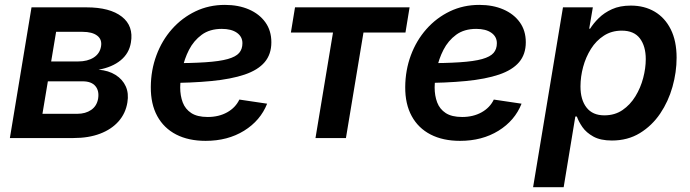

<svg xmlns="http://www.w3.org/2000/svg" viewBox="-20 -573 2866 797"><path d="M21 0 110.8 -542.5H338.9Q436 -542.5 485.6 -503.9Q535.2 -465.3 523.4 -396.5Q516.1 -351.6 481 -322.8Q445.8 -293.9 389.2 -283.7Q430.7 -280.3 459.7 -262Q488.8 -243.7 502 -214.6Q515.1 -185.5 508.8 -147.9Q501.5 -102.5 472.2 -69.3Q442.9 -36.1 395.5 -18.1Q348.1 0 284.7 0ZM156.2 -100.6H300.8Q335 -100.6 358.4 -116.7Q381.8 -132.8 387.2 -163.1Q392.6 -195.8 376 -215.6Q359.4 -235.4 323.2 -235.4H178.7ZM192.4 -317.9H304.2Q343.3 -317.9 368.9 -334.2Q394.5 -350.6 399.4 -380.4Q404.3 -409.2 383.5 -425Q362.8 -440.9 322.3 -440.9H212.9Z M833.5 11.7Q762.7 11.7 711.4 -14.6Q660.2 -41 632.8 -91.1Q605.5 -141.1 606 -211.9Q606.4 -281.7 629.4 -343.5Q652.3 -405.3 693.8 -452.1Q735.4 -499 791.3 -525.9Q847.2 -552.7 913.6 -552.7Q969.7 -552.7 1013.2 -533.9Q1056.6 -515.1 1081.5 -480.5Q1106.4 -445.8 1106.4 -397.5Q1106.4 -347.7 1078.6 -314.9Q1050.8 -282.2 995.4 -263.4Q939.9 -244.6 857.4 -236.6Q774.9 -228.5 666 -228.5L679.7 -310.5Q772 -310.5 831.8 -314.5Q891.6 -318.4 925.3 -327.9Q959 -337.4 972.7 -353.3Q986.3 -369.1 986.3 -393.6Q986.3 -420.9 963.4 -437Q940.4 -453.1 900.9 -453.1Q850.6 -453.1 817.4 -428.7Q784.2 -404.3 764.6 -366.2Q745.1 -328.1 736.8 -286.4Q728.5 -244.6 728 -210Q728 -175.8 738.5 -147.9Q749 -120.1 773.9 -103.8Q798.8 -87.4 842.3 -87.4Q888.2 -87.4 922.9 -106.7Q957.5 -126 973.6 -159.7L1088.9 -142.6Q1061 -72.3 993.2 -30.3Q925.3 11.7 833.5 11.7Z M1289.6 0 1362.3 -438H1187.5L1204.6 -542.5H1680.2L1663.1 -438H1488.8L1416 0Z M1889.6 11.7Q1818.8 11.7 1767.6 -14.6Q1716.3 -41 1689 -91.1Q1661.6 -141.1 1662.1 -211.9Q1662.6 -281.7 1685.5 -343.5Q1708.5 -405.3 1750 -452.1Q1791.5 -499 1847.4 -525.9Q1903.3 -552.7 1969.7 -552.7Q2025.9 -552.7 2069.3 -533.9Q2112.8 -515.1 2137.7 -480.5Q2162.6 -445.8 2162.6 -397.5Q2162.6 -347.7 2134.8 -314.9Q2106.9 -282.2 2051.5 -263.4Q1996.1 -244.6 1913.6 -236.6Q1831.1 -228.5 1722.2 -228.5L1735.8 -310.5Q1828.1 -310.5 1887.9 -314.5Q1947.8 -318.4 1981.4 -327.9Q2015.1 -337.4 2028.8 -353.3Q2042.5 -369.1 2042.5 -393.6Q2042.5 -420.9 2019.5 -437Q1996.6 -453.1 1957 -453.1Q1906.7 -453.1 1873.5 -428.7Q1840.3 -404.3 1820.8 -366.2Q1801.3 -328.1 1793 -286.4Q1784.7 -244.6 1784.2 -210Q1784.2 -175.8 1794.7 -147.9Q1805.2 -120.1 1830.1 -103.8Q1855 -87.4 1898.4 -87.4Q1944.3 -87.4 1979 -106.7Q2013.7 -126 2029.8 -159.7L2145 -142.6Q2117.2 -72.3 2049.3 -30.3Q1981.4 11.7 1889.6 11.7Z M2192.9 204.1 2316.9 -542.5H2440.9L2425.8 -454.1H2429.7Q2443.4 -476.1 2465.6 -498Q2487.8 -520 2520.5 -534.9Q2553.2 -549.8 2598.6 -549.8Q2654.8 -549.8 2697.5 -524.7Q2740.2 -499.5 2764.4 -451.2Q2788.6 -402.8 2788.6 -333.5Q2788.6 -273.4 2771.5 -212.6Q2754.4 -151.9 2720.5 -101.6Q2686.5 -51.3 2636.2 -20.5Q2585.9 10.3 2520 10.3Q2472.7 10.3 2443.1 -6.1Q2413.6 -22.5 2397.7 -45.4Q2381.8 -68.4 2374.5 -89.4H2368.2L2319.8 204.1ZM2488.8 -94.2Q2532.2 -94.2 2564.2 -116.2Q2596.2 -138.2 2617.7 -173.3Q2639.2 -208.5 2649.9 -249.3Q2660.6 -290 2660.6 -327.6Q2660.6 -381.3 2636.2 -413.6Q2611.8 -445.8 2561 -445.8Q2519 -445.8 2486.8 -425Q2454.6 -404.3 2433.1 -370.1Q2411.6 -335.9 2400.6 -295.2Q2389.6 -254.4 2389.6 -213.9Q2389.6 -158.7 2414.8 -126.5Q2439.9 -94.2 2488.8 -94.2Z"/></svg>

Font: Inter 16pt SemiBold
Style: Italic
Weight: 600
Italic angle: -9.3988°
Version: Version 4.001;git-66647c0bb